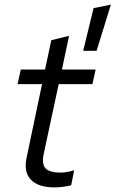

<svg xmlns="http://www.w3.org/2000/svg" viewBox="-20 -802 500 831"><path d="M340 -582 385 -767 460 -782 398 -582ZM215 9Q145 9 113.5 -24.5Q82 -58 95 -119L162 -438H56L70 -501H175L202 -628L279 -647L248 -501H394L380 -438H234L169 -135Q160 -92 177 -73.5Q194 -55 243 -55Q267 -55 301 -65L288 0Q272 4 252.5 6.5Q233 9 215 9Z"/></svg>

Font: Red Hat Display
Style: Italic
Weight: 400
Italic angle: -12°
Designer: Pentagram, MCKL
Foundry: Pentagram, MCKL
Version: Version 1.023; ttfautohint (v1.8.3)